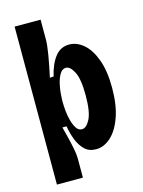

<svg xmlns="http://www.w3.org/2000/svg" viewBox="-125 -773 735 985"><g transform="rotate(-15 242.5 -280.5)"><path d="M52 139V-700H190V-594Q190 -566 181.5 -515Q173 -464 159 -400L179 -401Q194 -465 223 -502Q252 -539 298 -539Q338 -539 373.5 -509Q409 -479 431.5 -418.5Q454 -358 454 -268Q454 -177 431.5 -113.5Q409 -50 372.5 -17Q336 16 294 16Q256 16 232.5 -7.5Q209 -31 196 -66Q183 -101 177 -137H155Q161 -114 169 -82Q177 -50 183.5 -17.5Q190 15 190 37V139ZM250 -102Q274 -102 293.5 -140Q313 -178 313 -266Q313 -352 293.5 -390Q274 -428 251 -428Q232 -428 219.5 -408Q207 -388 200.5 -360.5Q194 -333 192 -308Q190 -283 190 -273V-260Q190 -242 192.5 -215.5Q195 -189 202 -163Q209 -137 220.5 -119.5Q232 -102 250 -102Z"/></g></svg>

Font: Bricolage Grotesque 10pt Condensed Bricolage Grotesque 10pt Condensed Regular
Style: Bold
Weight: 700
Width: 3
Designer: Mathieu Triay
Foundry: Atelier Triay
Version: Version 1.000; ttfautohint (v1.8.4.7-5d5b);gftools[0.9.32]